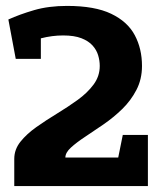

<svg xmlns="http://www.w3.org/2000/svg" viewBox="-20 -630 544 650"><path d="M28.3 0V-92Q28.3 -124 49.2 -150.2Q70 -176.3 103 -199.7Q136 -223 173 -245.5Q210 -268 243 -291.8Q276 -315.7 296.8 -343.8Q317.7 -372 317.7 -406.7Q317.7 -424.7 312.3 -442.7Q307 -460.7 293.5 -475.8Q280 -491 255.8 -500.5Q231.7 -510 193.7 -510L207 -610Q301 -610 356.5 -583.3Q412 -556.7 436.3 -510.8Q460.7 -465 460.7 -406.7Q460.7 -361.7 441.8 -325.5Q423 -289.3 393.7 -260.8Q364.3 -232.3 331 -209.3Q297.7 -186.3 268.3 -167Q239 -147.7 220.2 -130.5Q201.3 -113.3 201.3 -96.7H480.7V0ZM37.3 -472 8.3 -564Q46.3 -581.3 95.5 -595.7Q144.7 -610 207 -610L193.7 -510Q156.3 -510 118.3 -500.2Q80.3 -490.3 37.3 -472ZM480.7 -173.3V0H360.7L395.7 -173.3ZM118.3 -430.7H33.3L8.3 -564H118.3Z"/></svg>

Font: Epunda Slab Light
Style: Regular
Weight: 300
Designer: Simon Atzbach
Foundry: typofactur
Version: Version 1.102